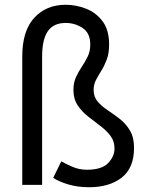

<svg xmlns="http://www.w3.org/2000/svg" viewBox="-20 -780 625 810"><path d="M157.7 -541.2V0H73.9V-541.2Q73.9 -649.9 124.5 -704.9Q175.1 -759.9 257.1 -759.9Q299.7 -759.9 342 -743.8Q384.2 -727.6 412.3 -690.9Q440.3 -654.1 440.3 -592.3Q440.3 -555 430.4 -528.8Q420.5 -502.5 407.7 -482.1Q394.9 -461.6 384.9 -442.5Q375 -423.3 375 -400.6Q375 -371.1 392.2 -351.2Q409.4 -331.3 434.8 -314.6Q460.2 -297.9 485.6 -278.1Q511 -258.2 528.2 -229.4Q545.5 -200.6 545.5 -156.2Q545.5 -71 493.1 -30.5Q440.7 9.9 356.5 9.9Q306.5 9.9 266.2 -2.5Q225.9 -14.9 204.5 -29.8L238.6 -99.4Q254.6 -89.8 284.1 -76.9Q313.6 -63.9 346.6 -63.9Q409.4 -63.9 436.3 -92.2Q463.1 -120.4 463.1 -153.4Q463.1 -185 445.5 -207.7Q427.9 -230.5 402.2 -249.6Q376.4 -268.8 350.7 -289.2Q324.9 -309.7 307.4 -336.1Q289.8 -362.6 289.8 -400.6Q289.8 -431.1 300.4 -454.4Q311.1 -477.6 325.3 -498.6Q339.5 -519.5 350.1 -541.7Q360.8 -563.9 360.8 -592.3Q360.8 -640.3 328.7 -661.8Q296.5 -683.2 257.1 -683.2Q206 -683.2 181.8 -648.4Q157.7 -613.6 157.7 -541.2Z"/></svg>

Font: Inter UI
Style: Regular
Weight: 400
Designer: Rasmus Andersson
Foundry: rsms
Version: Version 2.2